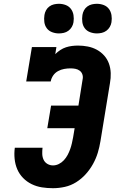

<svg xmlns="http://www.w3.org/2000/svg" viewBox="-20 -983 640 1011"><path d="M259 8Q229 8 200.5 3.5Q172 -1 146.5 -13.5Q121 -26 101.5 -46Q82 -66 71 -91.5Q60 -117 57 -146.5Q54 -176 58 -205H204Q202 -189 202.5 -172.5Q203 -156 209.5 -142Q216 -128 229.5 -120Q243 -112 259 -112Q275 -112 290 -119.5Q305 -127 316.5 -139.5Q328 -152 336 -167Q344 -182 349.5 -197.5Q355 -213 358.5 -228.5Q362 -244 365 -260L373 -308H229L249 -427H393L415 -565Q418 -578 414 -590.5Q410 -603 400 -610.5Q390 -618 377.5 -620.5Q365 -623 351 -623Q335 -623 318 -620Q301 -617 285.5 -608.5Q270 -600 260 -585.5Q250 -571 247 -554H118L148 -735H277L271 -698Q283 -710 297.5 -719.5Q312 -729 327.5 -734Q343 -739 359 -741Q375 -743 391 -743Q417 -743 442.5 -738Q468 -733 490 -721Q512 -709 528.5 -690.5Q545 -672 553.5 -648.5Q562 -625 563 -598.5Q564 -572 559 -545L509 -240Q504 -209 495 -179Q486 -149 470 -120Q454 -91 431.5 -66Q409 -41 381 -23.5Q353 -6 321.5 1Q290 8 259 8ZM490 -807Q472 -807 454.5 -813.5Q437 -820 426.5 -834Q416 -848 413.5 -866.5Q411 -885 414 -904Q416 -917 422.5 -929Q429 -941 440 -949Q451 -957 464 -960Q477 -963 490 -963Q509 -963 526 -956.5Q543 -950 553.5 -936Q564 -922 567 -903.5Q570 -885 567 -866Q565 -853 558 -841Q551 -829 540 -821Q529 -813 516 -810Q503 -807 490 -807ZM290 -807Q272 -807 254.5 -813.5Q237 -820 226.5 -834Q216 -848 213.5 -866.5Q211 -885 214 -904Q216 -917 222.5 -929Q229 -941 240 -949Q251 -957 264 -960Q277 -963 290 -963Q309 -963 326 -956.5Q343 -950 353.5 -936Q364 -922 367 -903.5Q370 -885 367 -866Q365 -853 358 -841Q351 -829 340 -821Q329 -813 316 -810Q303 -807 290 -807Z"/></svg>

Font: Iosevka Curly Slab HvExObl
Style: Regular
Weight: 900
Width: 7
Italic angle: -9°
Monospace: yes
Designer: Belleve Invis
Foundry: Belleve Invis
Version: Version 11.1.0; ttfautohint (v1.8.3)